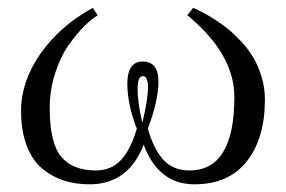

<svg xmlns="http://www.w3.org/2000/svg" viewBox="-20 -462 736 494"><path d="M360.8 -236.8Q360.8 -266.1 347.2 -266.1Q334 -266.1 334 -232.4Q334 -198.7 346.2 -146Q360.8 -207 360.8 -236.8ZM661.6 -205.6Q661.6 -106.4 615.2 -47.1Q568.8 12.2 480 12.2Q387.7 12.2 349.6 -89.8Q310.1 12.2 210.4 12.2Q174.8 12.2 144.8 2.7Q114.7 -6.8 89.1 -27.8Q63.5 -48.8 48.8 -86.9Q34.2 -125 34.2 -177.2Q34.2 -252.4 84 -323.7Q133.8 -395 218.8 -441.9L231.4 -422.4Q217.3 -414.6 198.2 -396Q179.2 -377.4 158 -348.1Q136.7 -318.8 122.3 -274.9Q107.9 -231 107.9 -183.6Q107.9 -94.2 137.5 -58.8Q167 -23.4 226.6 -23.4Q265.6 -23.4 290.8 -49.8Q315.9 -76.2 332 -130.9Q307.6 -193.8 307.6 -246.1Q307.6 -303.7 347.2 -303.7Q387.7 -303.7 387.7 -252Q387.7 -203.1 360.4 -131.3Q375.5 -77.1 400.9 -50.3Q426.3 -23.4 467.3 -23.4Q583 -23.4 583 -212.4Q583 -323.2 461.9 -422.9L477.1 -441.9Q488.3 -436.5 499.3 -431.2Q510.3 -425.8 529.8 -413.6Q549.3 -401.4 565.7 -388.2Q582 -375 600.6 -355.2Q619.1 -335.4 631.8 -314Q644.5 -292.5 653.1 -264.2Q661.6 -235.8 661.6 -205.6Z"/></svg>

Font: Libertinage
Style: f
Weight: 400
Designer: OSP
Foundry: OSP
Version: Version 1.0; 2008; OFL relea